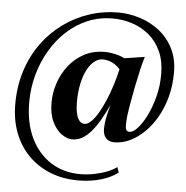

<svg xmlns="http://www.w3.org/2000/svg" viewBox="-63 -793 1068 1104"><g transform="rotate(5 471.5 -241.0)"><path d="M30.5 -156Q30.5 -259.5 58.8 -348Q87 -436.5 138 -507.2Q189 -578 257.8 -628.2Q326.5 -678.5 407.5 -705.2Q488.5 -732 576.5 -732Q638.5 -732 700 -712.5Q761.5 -693 812.2 -653.8Q863 -614.5 893.5 -554.8Q924 -495 924 -415Q924 -341 906.5 -275.5Q889 -210 858.8 -157.2Q828.5 -104.5 789.2 -66.2Q750 -28 706 -7.2Q662 13.5 617.5 13.5Q596 13.5 581.2 5Q566.5 -3.5 558.8 -20Q551 -36.5 551 -60.5Q551 -71.5 553 -90.2Q555 -109 560.8 -136Q566.5 -163 577 -199Q554.5 -152 532 -112.5Q509.5 -73 485 -43.8Q460.5 -14.5 433 1.8Q405.5 18 373 18Q344.5 18 312.8 -4.5Q281 -27 259.2 -71.8Q237.5 -116.5 237.5 -183Q237.5 -239.5 256.2 -295.8Q275 -352 311 -398Q347 -444 399.2 -471.8Q451.5 -499.5 518.5 -499.5Q538 -499.5 558.5 -496Q579 -492.5 598.2 -486.8Q617.5 -481 632 -473L749 -491Q739 -459 728.2 -412.8Q717.5 -366.5 707.5 -316Q697.5 -265.5 689.5 -219.2Q681.5 -173 677.5 -140.5Q675.5 -121.5 675.2 -109.8Q675 -98 675 -88.5Q675 -68 681.5 -61Q688 -54 699 -54Q719 -54 745 -82.2Q771 -110.5 795.2 -159.2Q819.5 -208 835.5 -269.8Q851.5 -331.5 851.5 -398Q851.5 -476.5 825.5 -532.5Q799.5 -588.5 755.8 -624.5Q712 -660.5 657.8 -677.8Q603.5 -695 547 -695Q469.5 -695 402.2 -666.8Q335 -638.5 281 -588.2Q227 -538 188.8 -472Q150.5 -406 130 -330Q109.5 -254 109.5 -174Q109.5 -55 151.2 31.8Q193 118.5 266.8 165.8Q340.5 213 437 213Q477.5 213 517.8 205Q558 197 592 183.5Q626 170 647 154L657.5 184.5Q618 215.5 558 232.8Q498 250 428.5 250Q340.5 250 267.5 221Q194.5 192 141.2 138.2Q88 84.5 59.2 9.8Q30.5 -65 30.5 -156ZM382.5 -196.5Q383 -158 389.2 -131.5Q395.5 -105 407.8 -91Q420 -77 437 -77Q455 -77 475 -96.5Q495 -116 514.8 -149.5Q534.5 -183 552.5 -225.8Q570.5 -268.5 585.2 -315Q600 -361.5 610 -407.5Q598 -421.5 582.5 -432.2Q567 -443 548.8 -449.2Q530.5 -455.5 510 -455.5Q484.5 -455.5 461.5 -437.5Q438.5 -419.5 420.8 -386Q403 -352.5 392.8 -304.5Q382.5 -256.5 382.5 -196.5Z"/></g></svg>

Font: Merriweather 96pt Black
Style: Italic
Weight: 900
Italic angle: -7.8°
Version: Version 2.101